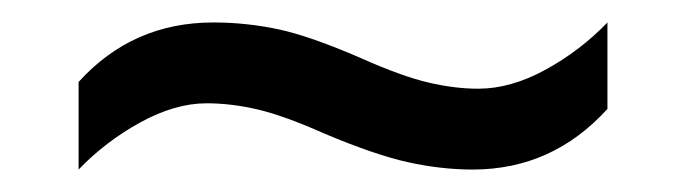

<svg xmlns="http://www.w3.org/2000/svg" viewBox="-20 -438 612 171"><path d="M269 -319Q233 -335 209.5 -340.5Q186 -346 164 -346Q136 -346 105 -329Q74 -312 50 -287V-365Q98 -418 170 -418Q199 -418 227.5 -412Q256 -406 302 -386Q338 -370 361.5 -364.5Q385 -359 406 -359Q435 -359 466 -376Q497 -393 521 -418V-341Q472 -287 401 -287Q373 -287 343.5 -293.5Q314 -300 269 -319Z"/></svg>

Font: Noto Sans Syloti Nagri
Style: Regular
Weight: 400
Designer: Monotype Design Team
Foundry: Monotype Imaging Inc.
Version: Version 2.003; ttfautohint (v1.8.4.7-5d5b)